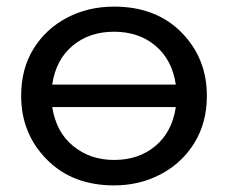

<svg xmlns="http://www.w3.org/2000/svg" viewBox="-20 -555 690 581"><path d="M325 6Q199 6 121.5 -72.5Q44 -151 44 -265Q44 -347 81.5 -407.5Q119 -468 183 -501.5Q247 -535 325 -535Q452 -535 529 -457Q606 -379 606 -265Q606 -184 568.5 -123Q531 -62 467 -28Q403 6 325 6ZM512 -299Q501 -374 450.5 -416.5Q400 -459 325 -459Q250 -459 199.5 -416.5Q149 -374 138 -299ZM325 -71Q400 -71 450.5 -113.5Q501 -156 512 -231H138Q150 -155 201.5 -113Q253 -71 325 -71Z"/></svg>

Font: Argentum Novus
Style: Regular
Weight: 400
Designer: Julieta Ulanovsky
Foundry: Julieta Ulanovsky
Version: Version 7.20;July 27, 2021;FontCreator 13.0.0.2683 64-bit